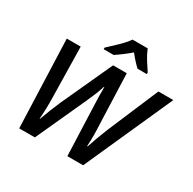

<svg xmlns="http://www.w3.org/2000/svg" viewBox="-197 -1144 1359 1350"><g transform="rotate(30 482.0 -469.5)"><path d="M125 0H252L438 -407Q457 -449 470.5 -482.5Q484 -516 495 -551H498Q497 -489 501 -396L516 0H644L964 -714H843L668 -302Q652 -263 635 -217Q618 -171 605 -131H601Q606 -220 601 -305L586 -714H475L287 -304Q270 -266 251 -218Q232 -170 218 -131H215Q222 -218 220 -300L212 -714H99ZM361 -779H442Q501 -818 557 -866Q598 -814 636 -779H711V-792Q691 -821 666 -861Q641 -901 626 -939H503Q480 -905 434.5 -861Q389 -817 361 -792Z"/></g></svg>

Font: Noto Sans UI Medium
Style: Italic
Weight: 500
Italic angle: -12°
Designer: Monotype Design Team
Foundry: Monotype Imaging Inc.
Version: Version 1.901